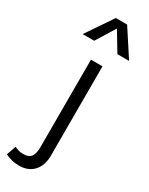

<svg xmlns="http://www.w3.org/2000/svg" viewBox="-310 -798 829 1067"><g transform="rotate(30 104.0 -264.0)"><path d="M30.5 225Q2.5 225 -20 218.8Q-42.5 212.5 -59.5 204L-38.5 143.5Q-26 149.5 -13.8 153.5Q-1.5 157.5 18 157.5Q54 157.5 68 137Q82 116.5 82 77V-485H156V87Q156 151.5 122.2 188.2Q88.5 225 30.5 225ZM-29 -585 86 -754.5H158.5L269 -585H194L120.5 -707L45 -585Z"/></g></svg>

Font: Geologica ExtraLight
Style: Regular
Weight: 200
Designer: Sindre Bremnes, Frode Helland
Foundry: Monokrom Skriftforlag AS
Version: Version 1.010; ttfautohint (v1.8.4.7-5d5b);gftools[0.9.28]